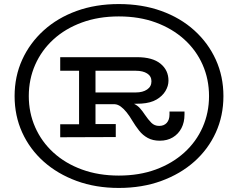

<svg xmlns="http://www.w3.org/2000/svg" viewBox="-20 -720 1174 947"><path d="M566 207Q452 207 358 172.5Q264 138 195.5 77Q127 16 89.5 -66.5Q52 -149 52 -246Q52 -343 89.5 -425.5Q127 -508 195.5 -570Q264 -632 358 -666Q452 -700 566 -700Q681 -700 775.5 -666Q870 -632 938.5 -570Q1007 -508 1044.5 -425.5Q1082 -343 1082 -246Q1082 -149 1044.5 -66.5Q1007 16 938.5 77Q870 138 775.5 172.5Q681 207 566 207ZM277 -43V-107H370V-371H277V-438H656Q732 -438 771.5 -406Q811 -374 811 -322Q811 -296 796 -271Q781 -246 752 -229Q723 -212 677 -209L641 -208Q658 -200 670.5 -186Q683 -172 694 -155Q711 -130 726.5 -114.5Q742 -99 765 -99Q789 -99 802.5 -114Q816 -129 816 -155V-170H890V-155Q890 -117 875 -88Q860 -59 832.5 -42.5Q805 -26 768 -26Q734 -26 709 -39.5Q684 -53 666 -76Q648 -99 633 -124Q619 -148 604.5 -166Q590 -184 575.5 -194.5Q561 -205 546 -206H451V-108H551V-44ZM566 146Q667 146 748.5 116Q830 86 889 32.5Q948 -21 979.5 -92.5Q1011 -164 1011 -246Q1011 -329 979.5 -400.5Q948 -472 889 -525.5Q830 -579 748.5 -609Q667 -639 566 -639Q466 -639 384 -609Q302 -579 243.5 -525.5Q185 -472 153.5 -400.5Q122 -329 122 -246Q122 -164 153.5 -92.5Q185 -21 243.5 32.5Q302 86 384 116Q466 146 566 146ZM451 -264H650Q684 -264 705.5 -278.5Q727 -293 727 -319Q727 -344 706 -357.5Q685 -371 650 -371H451Z"/></svg>

Font: BioRhyme SemiExpanded Medium
Style: Regular
Weight: 500
Width: 6
Designer: Aoife Mooney
Foundry: Aoife Mooney Type
Version: Version 1.600;gftools[0.9.33]